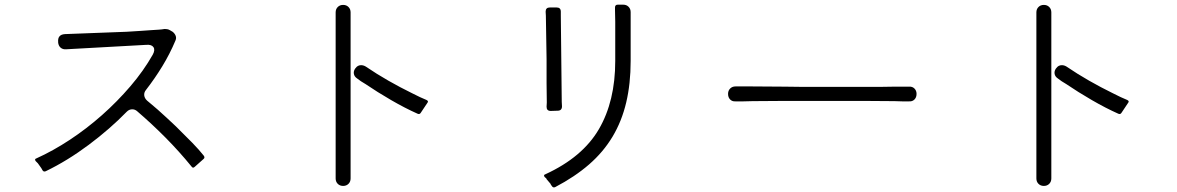

<svg xmlns="http://www.w3.org/2000/svg" viewBox="-20 -781 5040 822"><path d="M162 -52 157 -61 142 -82 133 -91Q126 -100 136 -103Q207 -135 279 -182.5Q351 -230 416.5 -288Q482 -346 538.5 -412Q595 -478 634 -547Q645 -567 637 -579Q629 -591 606 -589L263 -570Q249 -569 240 -576.5Q231 -584 229 -598V-601Q226 -633 258 -635L522 -645Q551 -647 578 -648.5Q605 -650 628 -652Q646 -653 660 -654Q674 -655 685 -657Q690 -657 696 -656Q702 -655 707 -652L719 -645Q728 -638 732 -628Q736 -618 731 -607Q707 -550 675 -497.5Q643 -445 605 -396Q596 -385 597.5 -372.5Q599 -360 610 -350Q621 -341 632 -331.5Q643 -322 656 -311Q675 -294 694 -276.5Q713 -259 733 -240Q752 -221 769.5 -203.5Q787 -186 804 -169Q833 -139 852 -115Q859 -106 851 -100L814 -67Q806 -59 800 -68Q747 -133 688.5 -192Q630 -251 567 -305Q558 -313 546 -313Q533 -313 523 -303Q451 -229 360 -161Q269 -93 176 -48Q167 -44 162 -52Z M1417 -17V-728Q1417 -742 1426 -751Q1435 -760 1449 -760Q1463 -760 1472 -751Q1481 -742 1481 -728V-17Q1481 -3 1472 6Q1463 15 1449 15Q1435 15 1426 6Q1417 -3 1417 -17ZM1768 -294Q1714 -318 1654.5 -352.5Q1595 -387 1545 -421Q1524 -433 1509 -445Q1497 -453 1495 -465Q1493 -477 1501 -488L1502 -489Q1511 -502 1526 -502Q1536 -502 1546 -496Q1593 -464 1643 -435.5Q1693 -407 1744 -382Q1781 -363 1806 -353Q1816 -348 1810 -341L1782 -299Q1777 -290 1768 -294Z M2343 16 2338 9V8L2337 7V6L2320 -14V-15L2319 -16V-17L2312 -23Q2305 -32 2315 -35Q2474 -108 2544 -228Q2614 -348 2614 -520V-688L2613 -737V-749Q2613 -761 2625 -761H2648Q2662 -761 2671 -752Q2680 -743 2680 -729V-520Q2680 -423 2661 -342.5Q2642 -262 2602.5 -196Q2563 -130 2502 -77Q2441 -24 2357 20Q2348 24 2343 16ZM2320 -324 2321 -342 2320 -424V-528L2317 -714L2316 -731Q2316 -749 2334 -749H2363Q2381 -749 2381 -731V-713L2385 -345L2386 -326Q2386 -307 2367 -307L2338 -306Q2320 -306 2320 -324Z M3097 -379Q3097 -393 3106 -402Q3115 -411 3129 -411H3196L3340 -410Q3380 -409 3421 -409Q3462 -409 3505 -409H3669Q3709 -409 3744 -409Q3779 -409 3810 -410H3872Q3886 -411 3895 -402Q3904 -393 3904 -379Q3904 -364 3895 -355Q3886 -346 3872 -347Q3858 -347 3842.5 -347Q3827 -347 3810 -348L3671 -349H3347L3202 -348Q3181 -347 3163 -347Q3145 -347 3129 -347Q3115 -346 3106 -355Q3097 -364 3097 -379Z M4417 -17V-728Q4417 -742 4426 -751Q4435 -760 4449 -760Q4463 -760 4472 -751Q4481 -742 4481 -728V-17Q4481 -3 4472 6Q4463 15 4449 15Q4435 15 4426 6Q4417 -3 4417 -17ZM4768 -294Q4714 -318 4654.5 -352.5Q4595 -387 4545 -421Q4524 -433 4509 -445Q4497 -453 4495 -465Q4493 -477 4501 -488L4502 -489Q4511 -502 4526 -502Q4536 -502 4546 -496Q4593 -464 4643 -435.5Q4693 -407 4744 -382Q4781 -363 4806 -353Q4816 -348 4810 -341L4782 -299Q4777 -290 4768 -294Z"/></svg>

Font: Higure Gothic
Style: Regular
Weight: 400
Designer: Yoshimichi Ohira
Foundry: Positype
Version: Version 1.000